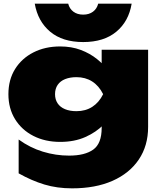

<svg xmlns="http://www.w3.org/2000/svg" viewBox="-20 -847 876 1050"><path d="M536 -147V-242L544 -270V-431L536 -452V-575H790V-153Q790 -50 739 25.5Q688 101 595 142Q502 183 374 183Q292 183 222.5 162Q153 141 82 101V-84Q144 -39 214.5 -17.5Q285 4 358 4Q444 4 490 -29Q536 -62 536 -147ZM309 -71Q227 -71 163 -103.5Q99 -136 62.5 -195Q26 -254 26 -332Q26 -411 62.5 -469.5Q99 -528 163 -560.5Q227 -593 309 -593Q371 -593 421.5 -574Q472 -555 510.5 -524Q549 -493 575 -457.5Q601 -422 614 -388Q627 -354 627 -329Q627 -294 606.5 -250Q586 -206 546 -165Q506 -124 446.5 -97.5Q387 -71 309 -71ZM398 -239Q448 -239 485 -263Q522 -287 544 -332Q521 -378 484 -401.5Q447 -425 398 -425Q363 -425 336.5 -414.5Q310 -404 295.5 -383Q281 -362 281 -332Q281 -303 295 -282Q309 -261 335.5 -250Q362 -239 398 -239ZM170 -827H353Q360 -799 381.5 -783Q403 -767 435 -767Q467 -767 488.5 -783Q510 -799 517 -827H700Q684 -730 616 -673.5Q548 -617 435 -617Q322 -617 254.5 -673.5Q187 -730 170 -827Z"/></svg>

Font: Unbounded Black
Style: Regular
Weight: 900
Designer: Luke Prowse, Jean-Baptiste Morizot, Fátima Lázaro, Florian Runge
Foundry: NaN
Version: Version 1.701;gftools[0.9.28.dev5+ged2979d]